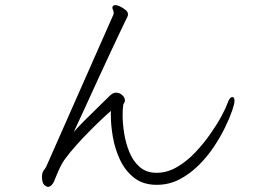

<svg xmlns="http://www.w3.org/2000/svg" viewBox="-20 -733 1040 750"><path d="M413 -300Q405 -293 383.5 -273Q362 -253 334.5 -225.5Q307 -198 279.5 -167.5Q252 -137 231 -108Q224 -98 215.5 -81Q207 -64 200.5 -47.5Q194 -31 191 -24Q188 -17 181.5 -10Q175 -3 167 -3Q162 -3 153 -10.5Q144 -18 144 -43Q144 -48 144.5 -51.5Q145 -55 146 -58Q149 -66 153 -70.5Q157 -75 161 -83L423 -676Q424 -678 424 -683Q424 -689 421.5 -694Q419 -699 419 -703Q419 -707 421 -709Q424 -713 430 -713Q438 -713 449.5 -707.5Q461 -702 470.5 -694Q480 -686 480 -677Q480 -672 477 -665.5Q474 -659 470 -652Q466 -644 449.5 -609Q433 -574 409 -523Q385 -472 359 -415Q333 -358 309 -305.5Q285 -253 268 -217Q282 -234 309 -261Q336 -288 365 -316Q394 -344 412 -362Q423 -371 433 -371Q447 -371 457.5 -361.5Q468 -352 468 -341Q468 -336 466 -333Q464 -329 462.5 -326.5Q461 -324 461 -319Q460 -312 459.5 -302.5Q459 -293 459 -282Q459 -251 465 -212.5Q471 -174 485.5 -138.5Q500 -103 526 -80.5Q552 -58 592 -58Q633 -58 671.5 -80.5Q710 -103 743 -138Q776 -173 802.5 -211Q829 -249 846 -281Q863 -313 868 -328Q877 -354 888 -354Q896 -354 896 -338Q896 -328 886.5 -300Q877 -272 859 -235Q841 -198 815 -159Q789 -120 755 -86.5Q721 -53 680.5 -32Q640 -11 592 -11Q539 -11 504 -38.5Q469 -66 449 -108.5Q429 -151 421 -197.5Q413 -244 413 -281Z"/></svg>

Font: Moon Stars Kai T Light
Style: Regular
Weight: 300
Designer: GuiWonder
Version: Version 1.101